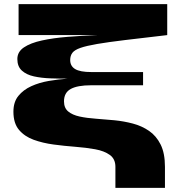

<svg xmlns="http://www.w3.org/2000/svg" viewBox="-20 -710 830 930"><path d="M45 -169Q45 -216 69 -245.5Q93 -275 131.5 -292.5Q170 -310 216.5 -318Q263 -326 308 -329Q267 -329 224 -330.5Q181 -332 144.5 -340Q108 -348 86 -368Q64 -388 64 -424Q64 -459 96 -480.5Q128 -502 183 -514Q238 -526 307 -531.5Q376 -537 450 -540H70V-690H790V-540Q669 -526 586 -516Q503 -506 450.5 -497Q398 -488 369.5 -478Q341 -468 330.5 -454Q320 -440 320 -419Q320 -390 344 -375.5Q368 -361 422 -361H673V-297H422Q355 -297 322.5 -279Q290 -261 290 -219Q290 -187 310.5 -170Q331 -153 366 -145.5Q401 -138 444.5 -135Q488 -132 534 -127.5Q580 -123 623.5 -111.5Q667 -100 702 -76Q737 -52 758 -10Q779 32 779 98V200H539V98Q539 60 512 40.5Q485 21 441 13Q397 5 344.5 1Q292 -3 239.5 -10Q187 -17 143 -33Q99 -49 72 -81Q45 -113 45 -169Z"/></svg>

Font: Syne ExtraBold
Style: Regular
Weight: 800
Designer: Lucas Descroix
Foundry: Bonjour Monde
Version: Version 2.200; ttfautohint (v1.8.4)